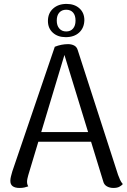

<svg xmlns="http://www.w3.org/2000/svg" viewBox="-20 -926 632 957"><path d="M319.4 -706Q335.8 -706 349.2 -699.4Q362.6 -692.8 367.5 -676.1L568.4 -54.5Q572.4 -43.2 578.2 -30.3Q584.1 -17.5 592.2 -8.4Q585.9 -1.1 575 4.8Q564.1 10.8 545.2 10.8Q526.7 10.8 512.6 2.7Q498.5 -5.5 494.6 -21.7L294.4 -674L307.3 -672.6L120.8 -52.5Q118.8 -44.8 116.8 -36.3Q114.8 -27.8 114.8 -20Q114.8 -12.8 116.5 -7Q118.2 -1.2 121 2.8Q111.9 6.1 102 8.4Q92 10.8 77.3 10.8Q54.5 10.8 42.8 1.8Q31.1 -7.1 31.6 -25.7Q31.6 -34.4 34.6 -46.7Q37.5 -59 41.3 -71.4L253.1 -692.9Q285.8 -706 319.4 -706ZM153.5 -267.8H471V-219.7H153.5ZM311.6 -906.5Q351.6 -906.5 376 -884.3Q400.5 -862.2 400.5 -825.4Q399.5 -786.5 374.4 -763.7Q349.4 -740.8 307.6 -740.8Q268 -740.8 243.5 -762.9Q218.9 -785.1 218.9 -821.4Q218.9 -860.2 244.7 -883.3Q270.5 -906.5 311.6 -906.5ZM309.8 -877.5Q288.4 -877.5 275.7 -863.5Q262.9 -849.4 262.9 -823.4Q262.9 -798.4 275.7 -783.8Q288.4 -769.2 309.8 -769.2Q332 -769.2 344.2 -783.8Q356.5 -798.4 356.5 -823.4Q356.5 -849.4 344.2 -863.5Q332 -877.5 309.8 -877.5Z"/></svg>

Font: Arima Thin
Style: Regular
Weight: 100
Designer: Joana Correia and Natanael Gama
Foundry: NDISCOVER
Version: Version 1.101;gftools[0.9.23]